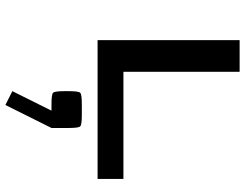

<svg xmlns="http://www.w3.org/2000/svg" viewBox="-120 -457 926 726"><g transform="rotate(90 343.0 -94.0)"><path d="M463.9 174.3 377 348.6 324.7 322.3 398.4 174.3H373.5Q336.9 174.3 330.8 168.2Q324.7 162.1 324.7 125.5V108.4Q324.7 71.8 330.8 65.7Q336.9 59.6 373.5 59.6H415Q451.7 59.6 457.8 65.7Q463.9 71.8 463.9 108.4ZM251.5 -537.1V-97.7H656.7V0H131.8V-537.1Z"/></g></svg>

Font: Squarish Sans CT
Style: Regular
Weight: 400
Version: Version 0.9